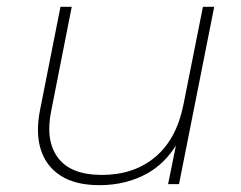

<svg xmlns="http://www.w3.org/2000/svg" viewBox="-20 -539 706 562"><path d="M271 3Q201 3 158 -24.5Q115 -52 99.5 -101Q84 -150 97 -216L157 -519H190L130 -215Q112 -128 149.5 -77.5Q187 -27 278 -27Q372 -27 434.5 -79.5Q497 -132 517 -233L574 -519H607L504 0H472L495 -113Q462 -61 414 -33Q351 3 271 3Z"/></svg>

Font: Montserrat Thin ExtraLight
Style: Italic
Weight: 250
Italic angle: -11.3°
Version: Version 9.000